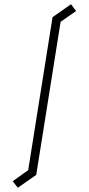

<svg xmlns="http://www.w3.org/2000/svg" viewBox="-20 -821 419 906"><path d="M266 -718 151 4 64 65 40 34 113 -18 228 -740 315 -801 339 -769Z"/></svg>

Font: Turret Road Light
Style: Regular
Weight: 300
Designer: Noponies
Foundry: Noponies
Version: Version 1.001; ttfautohint (v1.8)